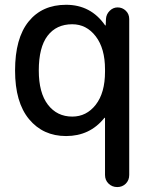

<svg xmlns="http://www.w3.org/2000/svg" viewBox="-20 -550 624 790"><path d="M277.3 -450.2Q211.9 -450.2 175.8 -402.8Q139.6 -355.5 139.6 -259.8Q139.6 -168 177.2 -119.1Q214.8 -70.3 277.3 -70.3Q335.9 -70.3 374 -119.1Q412.1 -168 412.1 -254.9V-264.6Q412.1 -350.6 374 -400.4Q335.9 -450.2 277.3 -450.2ZM252 9.8Q157.2 9.8 99.6 -59.6Q42 -128.9 42 -259.8Q42 -392.6 97.7 -461.4Q153.3 -530.3 252 -530.3Q353.5 -530.3 412.1 -446.3Q412.1 -445.3 414.1 -445.3Q415 -445.3 415 -446.3L416 -471.7Q417 -491.2 431.2 -505.4Q445.3 -519.5 463.9 -519.5Q483.4 -519.5 497.6 -505.9Q511.7 -492.2 511.7 -471.7V169.9Q511.7 191.4 497.6 205.6Q483.4 219.7 462.4 219.7Q441.4 219.7 426.8 205.6Q412.1 191.4 412.1 169.9V-64.5Q412.1 -65.4 411.1 -65.4Q409.2 -65.4 409.2 -64.5Q349.6 9.8 252 9.8Z"/></svg>

Font: Rounded Mgen+ 2p medium
Style: Regular
Weight: 500
Designer: [Source Han Sans]
Ryoko NISHIZUKA  (kana & ideographs); Paul D. Hunt (Latin, Greek & Cyrillic); Wenlong ZHANG  (bopomofo
Version: Version 1.059.20150602